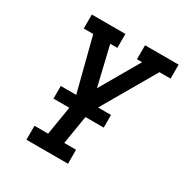

<svg xmlns="http://www.w3.org/2000/svg" viewBox="-170 -868 957 1000"><g transform="rotate(30 309.0 -367.5)"><path d="M127 0V-84H209L244 -296L153 -651H96V-735H298V-651H255L311 -416L447 -651H416V-735H618V-651H551L339 -285L306 -84H377V0ZM142 -256V-332H444V-256Z"/></g></svg>

Font: Iosevka Etoile Medium Oblique
Style: Regular
Weight: 500
Italic angle: -9°
Designer: Belleve Invis
Foundry: Belleve Invis
Version: Version 15.5.2; ttfautohint (v1.8.4)